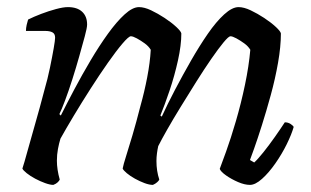

<svg xmlns="http://www.w3.org/2000/svg" viewBox="-20 -520 875 540"><path d="M130 0Q121 0 107 -5Q93 -10 79 -17.5Q65 -25 55 -33Q45 -41 43 -46Q48 -61 57 -94Q66 -127 79 -172Q92 -217 105 -267Q114 -298 120.5 -329.5Q127 -361 131 -384Q135 -407 135 -414Q135 -425 127.5 -429Q120 -433 107 -433H53Q53 -441 55 -450Q57 -459 59 -465Q75 -473 96 -481Q117 -489 137.5 -494.5Q158 -500 171 -500Q197 -500 211 -487Q225 -474 225 -451Q225 -442 218.5 -418Q212 -394 203 -362Q194 -330 183.5 -297Q173 -264 163 -237.5Q153 -211 147 -199L151 -195Q168 -229 189.5 -269.5Q211 -310 235 -350.5Q259 -391 283.5 -425Q308 -459 330.5 -479.5Q353 -500 371 -500Q386 -500 405 -491Q424 -482 443 -469.5Q462 -457 475.5 -444.5Q489 -432 490 -426Q490 -393 480.5 -350Q471 -307 457 -265.5Q443 -224 431 -195L435 -192Q451 -227 472.5 -268Q494 -309 517.5 -350Q541 -391 564.5 -425Q588 -459 610.5 -479.5Q633 -500 651 -500Q666 -500 685 -491Q704 -482 723 -469.5Q742 -457 755.5 -444.5Q769 -432 770 -426Q770 -389 762 -343.5Q754 -298 741.5 -252.5Q729 -207 716.5 -167.5Q704 -128 694.5 -101.5Q685 -75 683 -70L695 -63Q705 -72 721 -92Q737 -112 753.5 -135.5Q770 -159 781 -176Q790 -176 797 -171.5Q804 -167 806 -163Q800 -142 786.5 -114.5Q773 -87 754.5 -60.5Q736 -34 717 -17Q698 0 683 0Q668 0 649.5 -8Q631 -16 616 -26.5Q601 -37 598 -45Q603 -58 616 -94Q629 -130 643.5 -179.5Q658 -229 669 -281.5Q680 -334 684 -380Q678 -390 667 -398Q656 -406 645 -412Q634 -418 628 -418Q623 -418 608.5 -400.5Q594 -383 574 -354Q554 -325 532 -290Q510 -255 488.5 -220Q467 -185 450.5 -156Q434 -127 425 -109Q423 -100 421.5 -89Q420 -78 420 -67Q420 -53 422 -40Q424 -27 428 -15Q427 -12 422 -7.5Q417 -3 410 0Q400 0 386.5 -5Q373 -10 359.5 -17.5Q346 -25 336.5 -33Q327 -41 325 -46Q327 -57 334.5 -80.5Q342 -104 352.5 -139.5Q363 -175 375 -222Q386 -261 394 -302.5Q402 -344 404 -380Q398 -390 387 -398Q376 -406 365 -412Q354 -418 348 -418Q342 -418 324.5 -397.5Q307 -377 283.5 -343.5Q260 -310 235 -271Q210 -232 187.5 -194.5Q165 -157 150 -130Q146 -117 143 -101Q140 -85 140 -68Q140 -56 142 -42.5Q144 -29 148 -15Q147 -12 142.5 -7.5Q138 -3 130 0Z"/></svg>

Font: Texturina 12pt
Style: Italic
Weight: 400
Italic angle: -11°
Designer: Guillermo Torres Carreño
Foundry: Omnibus-Type
Version: Version 1.002